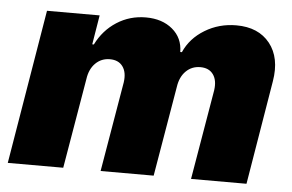

<svg xmlns="http://www.w3.org/2000/svg" viewBox="-44 -615 1028 676"><g transform="rotate(5 470.0 -276.5)"><path d="M5.7 0 96.6 -545.5H282.7L265.6 -441.8H271.3Q296.9 -493.3 343 -522.9Q389.2 -552.6 446 -552.6Q503.6 -552.6 540 -522Q576.3 -491.5 576.7 -441.8H582.4Q604.4 -491.8 654.5 -522.2Q704.5 -552.6 765.6 -552.6Q843.8 -552.6 884.1 -502Q924.4 -451.3 910.5 -367.9L849.4 0H653.4L707.4 -318.2Q712.4 -353.7 697.4 -374.3Q682.5 -394.9 652 -394.9Q621.8 -394.9 601 -374.3Q580.3 -353.7 575.3 -318.2L521.3 0H333.8L387.8 -318.2Q392.8 -353.7 377.8 -374.3Q362.9 -394.9 332.4 -394.9Q302.2 -394.9 281.4 -374.3Q260.7 -353.7 255.7 -318.2L201.7 0Z"/></g></svg>

Font: Karasuma Gothic
Style: Italic
Weight: 900
Italic angle: -9.39999°
Designer: Rasmus Andersson / Ryoko Nishizuka
Foundry: Genbu
Version: Version 1.00